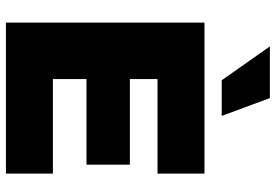

<svg xmlns="http://www.w3.org/2000/svg" viewBox="-161 -767 928 646"><g transform="rotate(90 303.0 -444.0)"><path d="M564 0V-158H246V-271H534V-417H246V-510H564V-668H56V0ZM370 -726 310 -888H136L250 -726Z"/></g></svg>

Font: Gantari Black
Style: Regular
Weight: 900
Designer: Anugrah Pasau
Foundry: Lafontype
Version: Version 1.000